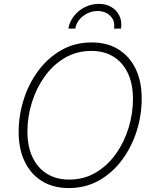

<svg xmlns="http://www.w3.org/2000/svg" viewBox="-20 -955 793 985"><path d="M333 9.8Q253.4 9.8 195.8 -25.6Q138.2 -61 106.9 -125.7Q75.7 -190.4 75.7 -277.8Q75.7 -363.3 101.8 -445.1Q127.9 -526.9 177 -592.8Q226.1 -658.7 295.2 -698Q364.3 -737.3 450.7 -737.3Q529.8 -737.3 587.2 -701.9Q644.5 -666.5 675.8 -602.1Q707 -537.6 707 -449.7Q707 -364.7 681.2 -282.7Q655.3 -200.7 606.4 -134.8Q557.6 -68.8 488.5 -29.5Q419.4 9.8 333 9.8ZM334.5 -33.7Q410.6 -33.7 471.2 -69.6Q531.7 -105.5 574.5 -165.5Q617.2 -225.6 639.6 -298.8Q662.1 -372.1 662.1 -447.8Q662.1 -523.9 636.2 -579.1Q610.4 -634.3 562.5 -664.1Q514.6 -693.8 449.2 -693.8Q373 -693.8 312.3 -658Q251.5 -622.1 208.7 -562Q166 -502 143.3 -428.5Q120.6 -355 120.6 -279.8Q120.6 -204.1 146.7 -148.7Q172.9 -93.3 220.9 -63.5Q269 -33.7 334.5 -33.7ZM486.8 -935.1Q524.9 -935.1 552.5 -918.2Q580.1 -901.4 593.3 -872.6Q606.4 -843.8 600.6 -808.1H564.9Q571.8 -846.7 546.6 -872.6Q521.5 -898.4 481 -898.4Q439.9 -898.4 406.2 -872.6Q372.6 -846.7 366.2 -808.1H330.6Q336.9 -843.8 359.4 -872.6Q381.8 -901.4 415.3 -918.2Q448.7 -935.1 486.8 -935.1Z"/></svg>

Font: Inter ExtraLight
Style: Italic
Weight: 250
Italic angle: -9.3988°
Designer: Rasmus Andersson
Foundry: rsms
Version: Version 4.001;git-66647c0bb